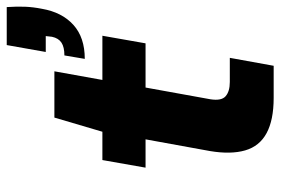

<svg xmlns="http://www.w3.org/2000/svg" viewBox="-148 -664 813 556"><g transform="rotate(-90 258.0 -386.5)"><path d="M252 0Q188 0 150 -20.5Q112 -41 100 -82.5Q88 -124 98 -184L132 -371H50L72 -496H154L195 -635H329L304 -496H432L410 -371H282L248 -183Q243 -151 257 -139Q271 -127 298 -127H368L345 0ZM365 -547 375 -606Q399 -606 412 -614.5Q425 -623 429 -642L431 -660H385L405 -773H515Q517 -743 516 -719.5Q515 -696 510 -671Q500 -613 463.5 -580Q427 -547 365 -547Z"/></g></svg>

Font: DM Sans 24pt Black
Style: Italic
Weight: 900
Italic angle: -10°
Designer: Colophon Foundry, Jonny Pinhorn
Foundry: Colophon Foundry
Version: Version 4.004;gftools[0.9.30]